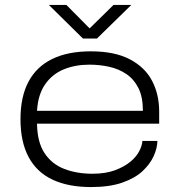

<svg xmlns="http://www.w3.org/2000/svg" viewBox="-20 -746 728 778"><path d="M349 12Q257 12 193 -18Q129 -48 96 -109.5Q63 -171 63 -263Q63 -354 95.5 -415Q128 -476 191.5 -507Q255 -538 348 -538Q445 -538 506.5 -505.5Q568 -473 596.5 -418Q625 -363 625 -294V-245H130Q131 -170 160.5 -125.5Q190 -81 240.5 -61.5Q291 -42 354 -42Q408 -42 445.5 -56Q483 -70 507.5 -90Q532 -110 544 -133Q556 -156 557 -175H618Q617 -145 602.5 -113Q588 -81 557.5 -52.5Q527 -24 475.5 -6Q424 12 349 12ZM130 -297H559Q559 -353 541 -389Q523 -425 492 -446Q461 -467 422 -475.5Q383 -484 342 -484Q285 -484 238.5 -465Q192 -446 163 -404.5Q134 -363 130 -297ZM178 -726H249L358 -616H328L440 -726H512L373 -590H316Z"/></svg>

Font: Archivo Expanded ExtraLight
Style: Regular
Weight: 250
Width: 7
Designer: Hector Gatti
Foundry: Omnibus-Type
Version: Version 2.001